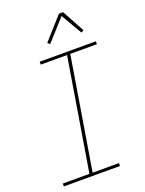

<svg xmlns="http://www.w3.org/2000/svg" viewBox="-175 -1043 850 1125"><g transform="rotate(-20 250.0 -480.5)"><path d="M371 0H21V-18H187L302 -717H138V-735H488V-717H322L207 -18H371ZM231 -811 217 -823 340 -961H366L442 -821L426 -812L350 -943Z"/></g></svg>

Font: Iosevka Thin
Style: Italic
Weight: 100
Italic angle: -9°
Monospace: yes
Designer: Belleve Invis
Foundry: Belleve Invis
Version: Version 32.5.0; ttfautohint (v1.8.4)